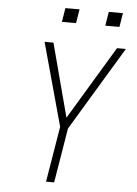

<svg xmlns="http://www.w3.org/2000/svg" viewBox="-61 -968 721 1014"><g transform="rotate(5 300.0 -461.0)"><path d="M222 0 271 -295 150 -735H197L300 -346L534 -735H581L313 -290L265 0ZM462 -848 474 -922H549L537 -848ZM232 -848 244 -922H319L307 -848Z"/></g></svg>

Font: Iosevka SS04 XLt Ex
Style: Italic
Weight: 200
Width: 7
Italic angle: -9°
Monospace: yes
Designer: Belleve Invis
Foundry: Belleve Invis
Version: Version 19.0.0; ttfautohint (v1.8.4)